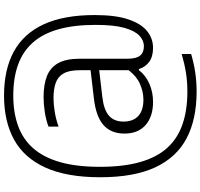

<svg xmlns="http://www.w3.org/2000/svg" viewBox="-42 -748 1019 976"><g transform="rotate(-90 468.0 -259.5)"><path d="M491.5 230Q350 230 253 178.8Q156 127.5 105.8 19.5Q55.5 -88.5 55.5 -260Q55.5 -430 104.5 -538.2Q153.5 -646.5 246.2 -697.8Q339 -749 470.5 -749Q603.5 -749 694.8 -699Q786 -649 833 -547Q880 -445 880 -288Q880 -180.5 857.5 -115.5Q835 -50.5 797.5 -21Q760 8.5 713.5 8.5Q669 8.5 642.2 -11Q615.5 -30.5 605.5 -63.5H600Q573.5 -29 530.8 -10.2Q488 8.5 438.5 8.5Q364 8.5 320.8 -29.5Q277.5 -67.5 277.5 -136.5Q277.5 -206 322 -244.5Q366.5 -283 462.5 -293L620.5 -311.5L623.5 -268L465 -249.5Q399 -242 368.8 -216Q338.5 -190 338.5 -142Q338.5 -92.5 367 -66.5Q395.5 -40.5 450 -40.5Q489.5 -40.5 529.2 -57.8Q569 -75 599.5 -115.5V-365.5Q599.5 -417.5 583.2 -446.2Q567 -475 535.2 -486.2Q503.5 -497.5 457.5 -497.5Q427.5 -497.5 389.5 -491.5Q351.5 -485.5 313 -472V-523Q346 -535.5 386.8 -541.8Q427.5 -548 463 -548Q526 -548 569.5 -531Q613 -514 635.5 -473.8Q658 -433.5 658 -364.5V-121.5Q658 -77 673.8 -57.5Q689.5 -38 722 -38Q750.5 -38 775.2 -61Q800 -84 815 -137.5Q830 -191 830 -283.5Q830 -394.5 807.2 -473.8Q784.5 -553 739.2 -603.5Q694 -654 626.8 -678Q559.5 -702 470.5 -702Q383.5 -702 315.8 -677.2Q248 -652.5 202 -599.8Q156 -547 132.2 -463.5Q108.5 -380 108.5 -261.5Q108.5 -141.5 132.8 -56.8Q157 28 205 80.8Q253 133.5 324.8 158.2Q396.5 183 491.5 183Q540.5 183 586.5 175.8Q632.5 168.5 682 154V202Q639.5 215 591 222.5Q542.5 230 491.5 230Z"/></g></svg>

Font: Encode Sans Condensed Thin Light
Style: Regular
Weight: 300
Version: Version 3.002